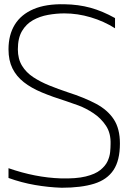

<svg xmlns="http://www.w3.org/2000/svg" viewBox="-20 -873 602 903"><path d="M270 10Q208 8 144.5 -3Q81 -14 20 -36V-82Q83 -60 144.5 -48Q206 -36 266 -34Q338 -32 383 -43Q428 -54 452 -73.5Q476 -93 486 -115Q496 -137 498 -158Q500 -179 500 -194Q502 -246 478.5 -281.5Q455 -317 419.5 -340.5Q384 -364 349 -377Q314 -390 292 -397Q228 -417 177.5 -438Q127 -459 92 -486.5Q57 -514 38.5 -551.5Q20 -589 20 -641Q20 -709 49.5 -757Q79 -805 137.5 -830Q196 -855 283 -853Q349 -852 405.5 -836.5Q462 -821 521 -788V-740Q469 -773 407 -791.5Q345 -810 283 -810Q245 -810 206 -803Q167 -796 135 -778Q103 -760 83.5 -727Q64 -694 64 -641Q64 -596 83.5 -564Q103 -532 136.5 -510Q170 -488 212 -471Q254 -454 299 -439Q377 -414 431.5 -385Q486 -356 515 -312Q544 -268 544 -198Q544 -119 514 -73.5Q484 -28 423 -9Q362 10 270 10Z"/></svg>

Font: Matangi Light
Style: Regular
Weight: 300
Designer: Prashant Pant
Foundry: The Graphic Ant
Version: Version 3.002